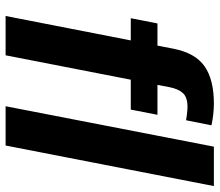

<svg xmlns="http://www.w3.org/2000/svg" viewBox="-68 -696 765 668"><g transform="rotate(90 314.0 -362.5)"><path d="M257.8 -435.5 172.9 0H36.1L121.1 -435.5H43.9L62 -528.3H139.2L149.9 -583.5Q164.6 -659.2 210.7 -691.9Q256.8 -724.6 340.8 -724.6Q376.5 -724.6 416.5 -716.3L398.9 -627.9Q393.6 -628.9 377.9 -630.9Q362.3 -632.8 352.1 -632.8Q319.3 -632.8 304.7 -617.2Q290 -601.6 283.7 -569.8L275.9 -528.3H379.9L361.8 -435.5ZM350.1 0 490.7 -724.6H627.9L486.8 0Z"/></g></svg>

Font: Liberation Sans
Style: Bold Italic
Weight: 700
Italic angle: -12°
Designer: Steve Matteson
Foundry: Ascender Corporation
Version: Version 2.1.5